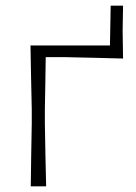

<svg xmlns="http://www.w3.org/2000/svg" viewBox="-20 -654 479 674"><path d="M88 0Q88.5 -56 89.5 -107.8Q90.5 -159.5 91.5 -220.5V-270.5Q90 -333 89 -386Q88 -439 87 -494.5H366L368.5 -634H412Q411.5 -612 411.2 -590Q411 -568 410.5 -545.5Q411 -522.5 411.2 -498.5Q411.5 -474.5 412 -448.5Q360 -450 306.8 -451.2Q253.5 -452.5 203.5 -453.5H140.5Q140 -409 139.2 -365.8Q138.5 -322.5 137.5 -270.5V-220.5Q138.5 -159.5 139.5 -107.8Q140.5 -56 142 0Z"/></svg>

Font: Commissioner Loud ExtraLight
Style: Regular
Weight: 200
Designer: Kostas Bartsokas
Foundry: Kostas Bartsokas
Version: Version 1.000; ttfautohint (v1.8.3)